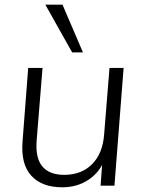

<svg xmlns="http://www.w3.org/2000/svg" viewBox="-20 -790 609 817"><path d="M245 7Q158 7 113 -42.5Q68 -92 76 -189L100 -501H161L136 -193Q130 -118 160 -82Q190 -46 253 -46Q327 -46 372 -91.5Q417 -137 423 -217L446 -501H506L467 0H408L416 -108L429 -120Q407 -59 358 -26Q309 7 245 7ZM287 -567 173 -770H246L333 -567Z"/></svg>

Font: Muli Light
Style: Italic
Weight: 300
Italic angle: -4.541°
Designer: Vernon Adams
Foundry: Vernon Adams
Version: Version 2.100; ttfautohint (v1.8.1.43-b0c9)